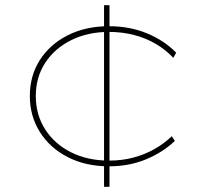

<svg xmlns="http://www.w3.org/2000/svg" viewBox="-20 -720 778 740"><path d="M400 -79Q310 -79 241 -114.5Q172 -150 133.5 -211.5Q95 -273 95 -350Q95 -428 133.5 -488.5Q172 -549 241 -584Q310 -619 400 -619Q480 -619 546.5 -591.5Q613 -564 659 -517L648 -497Q619 -528 581 -550.5Q543 -573 497 -585Q451 -597 400 -597Q318 -597 254 -565Q190 -533 154 -477.5Q118 -422 118 -350Q118 -278 154 -221.5Q190 -165 254 -133Q318 -101 400 -101Q450 -101 493.5 -112.5Q537 -124 574.5 -145Q612 -166 642 -195L654 -177Q608 -133 543 -106Q478 -79 400 -79ZM381 0V-84V-96V-603V-614V-700H402V-614V-603V-96V-85V0Z"/></svg>

Font: Lexend Giga Thin
Style: Regular
Weight: 250
Version: Version 1.007